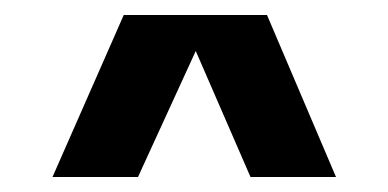

<svg xmlns="http://www.w3.org/2000/svg" viewBox="-20 -770 518 256"><path d="M428 -534H314L241 -702L164 -534H50L145 -750H336Z"/></svg>

Font: Edgecutting Lite Sharp
Style: Medium
Weight: 500
Designer: RandomMaerks (Nguyen Gia Bao)
Version: Version 1.0